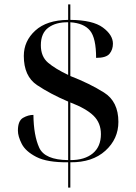

<svg xmlns="http://www.w3.org/2000/svg" viewBox="-20 -780 622 879"><path d="M292 79H302V-37Q403 -36 462.5 -90Q522 -144 522 -222Q522 -315 456 -356.5Q390 -398 302 -432V-678Q364 -674 392 -640Q420 -606 420 -515Q466 -515 481.5 -534Q497 -553 497 -580Q497 -620 451 -654Q405 -688 302 -689V-760H292V-689Q194 -688 141.5 -640Q89 -592 89 -524Q89 -431 149.5 -390.5Q210 -350 292 -315V-47Q185 -48 159.5 -104Q134 -160 133 -254Q109 -254 85.5 -240.5Q62 -227 62 -182Q62 -156 79.5 -121.5Q97 -87 146.5 -61.5Q196 -36 292 -37ZM292 -437Q233 -465 200 -493Q167 -521 167 -573Q167 -628 201.5 -653.5Q236 -679 292 -678ZM302 -47V-311Q375 -283 408.5 -250Q442 -217 442 -166Q442 -109 405 -78Q368 -47 302 -47Z"/></svg>

Font: Noto Serif Display Semi
Style: Regular
Weight: 600
Designer: Monotype Design Team
Foundry: Monotype Imaging Inc.
Version: Version 1.900